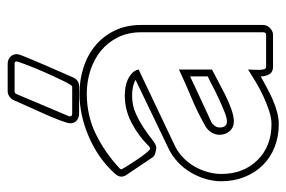

<svg xmlns="http://www.w3.org/2000/svg" viewBox="-143 -588 746 500"><g transform="rotate(-90 230.0 -338.0)"><path d="M177 -528Q177 -523 185 -523H255Q259 -525 269.5 -546.5Q280 -568 291.5 -594Q303 -620 311.5 -642.5Q320 -665 320 -668Q320 -673 314 -673H242Q237 -673 235 -668L178 -533Q177 -532 177 -528ZM299 -159Q287 -153 269.5 -143.5Q252 -134 233 -124.5Q214 -115 195.5 -108.5Q177 -102 164 -102Q148 -102 138.5 -113Q129 -124 129 -139Q129 -151 135.5 -161Q142 -171 153 -177Q188 -197 225.5 -212.5Q263 -228 299 -245ZM396 -343Q396 -377 383 -403.5Q370 -430 348 -448Q326 -466 297 -475.5Q268 -485 236 -485Q179 -485 131 -461.5Q83 -438 42 -400Q39 -397 39 -395Q40 -392 47.5 -380Q55 -368 64 -354.5Q73 -341 81.5 -330.5Q90 -320 93 -320L98 -322Q124 -349 158.5 -367.5Q193 -386 231 -386Q240 -386 251 -384.5Q262 -383 272 -378.5Q282 -374 289.5 -367Q297 -360 299 -350L99 -255Q83 -247 69.5 -234Q56 -221 46.5 -204.5Q37 -188 32 -170Q27 -152 27 -135Q27 -77 63 -40.5Q99 -4 157 -4Q173 -4 192.5 -10.5Q212 -17 231 -26Q250 -35 267.5 -45.5Q285 -56 299 -65Q299 -62 298.5 -54Q298 -46 298 -38Q298 -30 299.5 -24Q301 -18 306 -18H389Q396 -18 396 -26ZM415 -26Q415 -16 407 -8Q399 0 389 0H306Q292 0 286.5 -10Q281 -20 281 -32Q268 -25 252.5 -16.5Q237 -8 221 -1Q205 6 188.5 10.5Q172 15 157 15Q124 15 96.5 4Q69 -7 49.5 -27Q30 -47 19 -74.5Q8 -102 8 -135Q8 -155 14 -175.5Q20 -196 31 -214.5Q42 -233 57.5 -247.5Q73 -262 91 -271L272 -358Q263 -363 252.5 -365Q242 -367 231 -367Q205 -367 183.5 -357Q162 -347 145 -335.5Q128 -324 115.5 -314Q103 -304 95 -304Q90 -304 81.5 -306.5Q73 -309 70 -314L25 -381Q20 -388 20 -395Q20 -404 29 -413Q67 -455 123.5 -479.5Q180 -504 236 -504Q272 -504 304.5 -493.5Q337 -483 361.5 -462.5Q386 -442 400.5 -412Q415 -382 415 -343ZM281 -216 245 -199 163 -161Q157 -158 152.5 -152Q148 -146 148 -139Q148 -120 164 -120Q173 -120 189 -126.5Q205 -133 222.5 -141Q240 -149 256 -157.5Q272 -166 281 -170ZM242 -691H314Q324 -691 331.5 -684.5Q339 -678 339 -667Q339 -662 330.5 -641.5Q322 -621 311.5 -596.5Q301 -572 291 -549.5Q281 -527 278 -520Q271 -505 255 -505H185Q174 -505 166.5 -511Q159 -517 159 -528Q159 -535 167 -556Q175 -577 185.5 -600Q196 -623 205.5 -644.5Q215 -666 219 -675Q221 -681 228 -686Q235 -691 242 -691Z"/></g></svg>

Font: RonaldsonGothicLicht
Style: Regular
Weight: 400
Designer: Mr. Robertson for MacKellar, Smiths & Jordan Co. Philadelphia
Foundry: CAT-Fonts Peter Wiegel
Version: 1.000